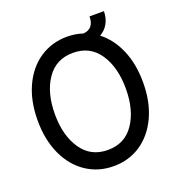

<svg xmlns="http://www.w3.org/2000/svg" viewBox="-141 -888 934 1015"><g transform="rotate(-20 326.5 -380.0)"><path d="M623 -350Q623 -241 585 -158.5Q547 -76 480 -31Q413 14 327 14Q241 14 173.5 -31Q106 -76 68 -158.5Q30 -241 30 -350Q30 -459 68 -541.5Q106 -624 173.5 -669Q241 -714 327 -714Q373 -714 415 -700Q476 -705 476 -774H557Q557 -736 540.5 -706Q524 -676 494 -659Q555 -612 589 -532.5Q623 -453 623 -350ZM526 -350Q526 -470 474.5 -546.5Q423 -623 327 -623Q231 -623 179 -546.5Q127 -470 127 -350Q127 -230 179 -153.5Q231 -77 327 -77Q423 -77 474.5 -153.5Q526 -230 526 -350Z"/></g></svg>

Font: Cabin Condensed
Style: Regular
Weight: 400
Width: 3
Designer: Pablo Impallari
Foundry: Pablo Impallari. http://www.impallari.com Igino Marini. http://www.ikern.com
Version: Version 2.200